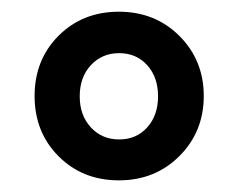

<svg xmlns="http://www.w3.org/2000/svg" viewBox="-20 -706 405 328"><path d="M135.3 -488.3Q154.3 -467.8 183.6 -467.8Q212.9 -467.8 231.4 -488.3Q250 -508.8 250 -541.5Q250 -574.2 231.4 -594.7Q212.9 -615.2 183.6 -615.2Q154.3 -615.2 135.3 -594.7Q116.2 -574.2 116.2 -541.5Q116.2 -508.8 135.3 -488.3ZM183.1 -397.9Q121.1 -397.9 80.1 -439Q39.1 -480 39.1 -542Q39.1 -604 80.1 -645Q121.1 -686 183.1 -686Q245.1 -686 286.6 -644.5Q328.1 -603 328.1 -542Q328.1 -481 286.6 -439.5Q245.1 -397.9 183.1 -397.9Z"/></svg>

Font: SourceSansPro-Bold
Style: Bold
Weight: 700
Designer: Paul D. Hunt
Foundry: Adobe Systems Incorporated
Version: Version 1.050;PS Version 1.000;hotconv 1.0.70;makeotf.lib2.5